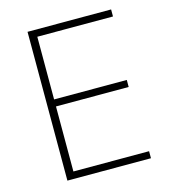

<svg xmlns="http://www.w3.org/2000/svg" viewBox="-105 -784 776 870"><g transform="rotate(-15 283.0 -349.0)"><path d="M104 0V-698H496V-665H141V-371H482V-338H141V-33H496V0Z"/></g></svg>

Font: IBM Plex Sans KR ExtLt
Style: Regular
Weight: 200
Designer: Mike Abbink; Paul van der Laan; Pieter van Rosmalen; Wujin Sim; Chorong Kim; Dohee Lee;
Foundry: Sandoll Inc.
Version: Version 1.002